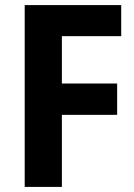

<svg xmlns="http://www.w3.org/2000/svg" viewBox="-20 -734 528 754"><path d="M223 0H77V-714H456V-592H223V-406H440V-283H223Z"/></svg>

Font: Noto Sans Lao UI SemCond
Style: Bold
Weight: 700
Width: 4
Designer: Monotype Design Team
Foundry: Monotype Imaging Inc.
Version: Version 2.000; ttfautohint (v1.8.4.7-5d5b)